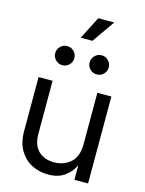

<svg xmlns="http://www.w3.org/2000/svg" viewBox="-137 -1011 830 1100"><g transform="rotate(15 278.5 -460.5)"><path d="M411.1 -213.9V-515.6H494.1V0H413.1V-83H411.1Q394.5 -45.9 356.7 -18.1Q318.8 9.8 257.8 9.8Q206.1 9.8 161.4 -12.9Q116.7 -35.6 89.6 -81.3Q62.5 -127 62.5 -195.3V-515.6H145.5V-201.2Q145.5 -134.3 180.7 -100.3Q215.8 -66.4 273.4 -66.4Q330.1 -66.4 370.6 -101.1Q411.1 -135.7 411.1 -213.9ZM175.8 -616.2Q152.3 -616.2 135.7 -632.8Q119.1 -649.4 119.1 -672.9Q119.1 -696.3 135.7 -712.9Q152.3 -729.5 175.8 -729.5Q199.2 -729.5 215.8 -712.9Q232.4 -696.3 232.4 -672.9Q232.4 -649.4 215.8 -632.8Q199.2 -616.2 175.8 -616.2ZM379.9 -616.2Q356.4 -616.2 339.8 -632.8Q323.2 -649.4 323.2 -672.9Q323.2 -696.3 339.8 -712.9Q356.4 -729.5 379.9 -729.5Q403.3 -729.5 419.9 -712.9Q436.5 -696.3 436.5 -672.9Q436.5 -649.4 419.9 -632.8Q403.3 -616.2 379.9 -616.2ZM237.3 -795.9 305.7 -929.7H400.4L306.6 -795.9Z"/></g></svg>

Font: Inter Display
Style: Regular
Weight: 400
Designer: Rasmus Andersson
Foundry: rsms
Version: Version 4.000;git-37864ae